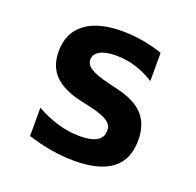

<svg xmlns="http://www.w3.org/2000/svg" viewBox="-106 -671 813 797"><g transform="rotate(20 301.0 -273.0)"><path d="M299.3 14.2Q249 14.2 197.5 5.6Q146 -2.9 92.8 -20V-145Q140.1 -118.2 189 -104Q237.8 -89.8 287.1 -89.8Q386.2 -89.8 386.2 -150.4Q386.2 -164.1 381.6 -172.4Q377 -180.7 367.7 -188Q356.4 -196.8 336.2 -204.6Q315.9 -212.4 280.8 -220.2L241.2 -229Q162.6 -246.6 123.3 -285.6Q84 -324.7 84 -391.1Q84 -473.1 141.4 -516.6Q198.7 -560.1 304.2 -560.1Q348.6 -560.1 394.3 -552.5Q439.9 -544.9 483.9 -529.8V-404.8Q403.8 -456.1 314.9 -456.1Q267.6 -456.1 243.4 -441.9Q219.2 -427.7 219.2 -404.3Q219.2 -381.3 243.9 -366Q268.6 -350.6 323.7 -337.4L329.1 -335.9L370.1 -326.2Q447.3 -307.6 484.1 -266.8Q521 -226.1 521 -156.2Q521 14.2 299.3 14.2Z"/></g></svg>

Font: Hack
Style: Bold
Weight: 700
Monospace: yes
Designer: Christopher Simpkins
Foundry: Christopher Simpkins
Version: Version 2.017